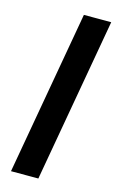

<svg xmlns="http://www.w3.org/2000/svg" viewBox="-113 -767 496 814"><g transform="rotate(15 135.0 -360.0)"><path d="M23 0 150 -720H270L143 0Z"/></g></svg>

Font: DM Sans 17pt SemiBold
Style: Italic
Weight: 600
Italic angle: -10°
Version: Version 4.004;gftools[0.9.30]